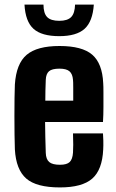

<svg xmlns="http://www.w3.org/2000/svg" viewBox="-20 -810 506 839"><path d="M299 -227H430Q431 -218 431.5 -195.5Q432 -173 431 -157Q427 -68 383 -29.5Q339 9 242 9Q139 9 94.5 -30Q50 -69 45 -157Q44 -183 43.5 -222Q43 -261 43 -303.5Q43 -346 43.5 -382.5Q44 -419 45 -441Q51 -532 96.5 -570.5Q142 -609 240 -609Q339 -609 383 -571Q427 -533 431 -447Q432 -435 432 -406Q432 -377 432 -342.5Q432 -308 430 -277H177Q177 -245 178 -212Q179 -179 180 -142Q181 -114 195 -102Q209 -90 242 -90Q272 -90 284.5 -102Q297 -114 299 -143Q300 -158 300 -178Q300 -198 299 -227ZM240 -510Q207 -510 194 -498.5Q181 -487 180 -461Q179 -437 178.5 -414.5Q178 -392 178 -370H300Q300 -400 300 -426.5Q300 -453 299 -461Q297 -487 283.5 -498.5Q270 -510 240 -510ZM87 -790H170Q170 -752 186 -735.5Q202 -719 239 -719Q275 -719 291 -735.5Q307 -752 308 -790H390Q385 -716 349.5 -684Q314 -652 239 -652Q162 -652 126.5 -684Q91 -716 87 -790Z"/></svg>

Font: Big Shoulders Text ExtraBold
Style: Regular
Weight: 800
Designer: Patric King
Foundry: XO Type Co
Version: Version 1.000; ttfautohint (v1.8.2)